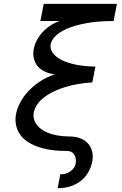

<svg xmlns="http://www.w3.org/2000/svg" viewBox="-20 -780 642 1010"><path d="M283.2 210Q287.1 191.4 290.5 173.1Q293.9 154.8 297.4 136.2Q314 137.7 328.1 132.6Q342.3 127.4 352.8 119.4Q363.3 111.3 369.9 101.1Q376.5 90.8 377.9 82Q379.4 74.7 379.4 66.9Q379.4 45.4 367.7 29.8Q356 14.2 332 14.2Q258.8 14.2 207.5 0.7Q156.2 -12.7 123.8 -35.2Q91.3 -57.6 76.4 -87.4Q61.5 -117.2 61.5 -149.9Q61.5 -185.1 77.1 -221.7Q92.8 -258.3 120.4 -290.5Q147.9 -322.8 185.8 -348.6Q223.6 -374.5 268.6 -388.7Q238.8 -392.6 217.5 -402.6Q196.3 -412.6 182.4 -427.2Q168.5 -441.9 161.9 -460Q155.3 -478 155.3 -498Q155.3 -522.9 165 -548.6Q174.8 -574.2 192.6 -597.4Q210.4 -620.6 236.1 -639.4Q261.7 -658.2 293.9 -669.4H192.4L210 -759.8H595.2L577.6 -669.4Q494.6 -669.4 432.4 -657.7Q370.1 -646 328.6 -627.2Q287.1 -608.4 266.4 -584.7Q245.6 -561 245.6 -537.1Q245.6 -516.6 260.5 -497.8Q275.4 -479 304.9 -464.1Q334.5 -449.2 378.7 -439.9Q422.9 -430.7 481.9 -429.7L465.8 -346.7Q387.7 -341.3 329.6 -324Q271.5 -306.6 232.9 -282.5Q194.3 -258.3 175.3 -229.7Q156.2 -201.2 156.2 -173.3Q156.2 -151.4 168.2 -131.3Q180.2 -111.3 204.1 -95.9Q228 -80.6 263.7 -71.5Q299.3 -62.5 346.7 -62Q375 -62 397.5 -54.2Q419.9 -46.4 435.5 -32.5Q451.2 -18.6 459.5 1Q467.8 20.5 467.8 44.4Q467.8 57.6 464.8 72.3Q459 100.1 444.8 125.2Q430.7 150.4 408 169.2Q385.3 188 354 199Q322.8 210 283.2 210Z"/></svg>

Font: Hack
Style: Italic
Weight: 400
Italic angle: -11°
Monospace: yes
Designer: Christopher Simpkins
Foundry: Christopher Simpkins
Version: Version 2.019; ttfautohint (v1.4.1) -l 4 -r 80 -G 350 -x 0 -